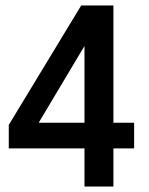

<svg xmlns="http://www.w3.org/2000/svg" viewBox="-20 -680 543 700"><path d="M393.5 -660V-232.5H469V-139H393.5V0H288V-139H12V-224.5L276 -660ZM288 -232.5V-511.5H287.5L121 -232.5Z"/></svg>

Font: League Spartan Thin Medium
Style: Regular
Weight: 500
Version: Version 2.002